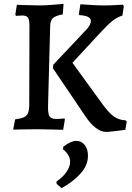

<svg xmlns="http://www.w3.org/2000/svg" viewBox="-20 -667 681 991"><path d="M95 -587Q85 -587 75.5 -586Q66 -585 63 -585L59 -591L67 -642Q81 -642 118 -640.5Q155 -639 188 -639Q215 -639 255 -642.5Q295 -646 308 -647L304 -593Q267 -586 253.5 -574Q240 -562 239 -534L228 -121Q227 -81 235.5 -67Q244 -53 269 -53Q285 -53 296.5 -54Q308 -55 312 -56L315 -51L306 3Q291 3 252 1.5Q213 0 174 0Q132 0 96 1Q60 2 48 2L58 -51Q89 -55 104 -62Q119 -69 125 -84.5Q131 -100 131 -129L132 -533Q132 -565 124.5 -576Q117 -587 95 -587ZM420 -508Q449 -537 449 -559Q449 -572 435 -579.5Q421 -587 390 -589L387 -594L395 -645Q408 -644 448 -641.5Q488 -639 512 -639Q544 -639 573.5 -640.5Q603 -642 614 -643L619 -635L612 -587Q584 -578 559.5 -558.5Q535 -539 490 -490L354 -343L507 -132Q541 -85 567.5 -66Q594 -47 628 -46L634 -40L627 3Q614 5 576 9.5Q538 14 529 14Q474 14 418 -71L253 -315L255 -333ZM272 282V269Q302 250 322 222Q342 194 342 169Q342 149 331.5 132Q321 115 305 104L307 90Q346 60 374 60Q400 60 417 81Q434 102 434 137Q434 187 394.5 230Q355 273 298 304Z"/></svg>

Font: Alegreya Medium
Style: Regular
Weight: 500
Designer: Juan Pablo del Peral
Foundry: Huerta Tipografica
Version: Version 2.007; ttfautohint (v1.6)